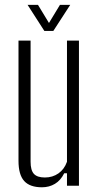

<svg xmlns="http://www.w3.org/2000/svg" viewBox="-20 -768 406 794"><path d="M153.5 6.5Q103.5 6.5 80 -19.5Q56.5 -45.5 56.5 -103V-600H106.5V-99Q106.5 -64 120.2 -49Q134 -34 165.5 -34Q197.5 -34 221.8 -51Q246 -68 257 -99V-600H306.5V0H257V-51.5H245.5Q231 -22 207.2 -7.8Q183.5 6.5 153.5 6.5ZM163.5 -640 94 -748H137L182.5 -673L228 -748H270.5L200.5 -640Z"/></svg>

Font: Big Shoulders Text Thin ExtraLight
Style: Regular
Weight: 250
Version: Version 2.002